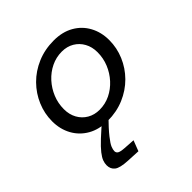

<svg xmlns="http://www.w3.org/2000/svg" viewBox="-193 -620 1000 1000"><g transform="rotate(-45 307.0 -120.0)"><path d="M356 -480.3Q419.3 -480.3 465.5 -453.9Q511.8 -427.5 536.8 -381.3Q561.9 -335.2 561.9 -277Q561.9 -220 539.6 -167.4Q517.4 -114.8 476.7 -73.6Q435.9 -32.5 380.2 -8.7Q324.4 15 258 15Q195 15 149 -11.4Q102.9 -37.8 77.5 -83.9Q52.1 -130.1 52.1 -188.2Q52.1 -245.3 74.4 -297.8Q96.6 -350.4 137.3 -391.6Q178.1 -432.8 233.8 -456.5Q289.6 -480.3 356 -480.3ZM269.5 -55.7Q311.5 -55.7 348.4 -73.6Q385.3 -91.6 413.7 -122.8Q442 -154 458 -193.1Q474 -232.3 474 -275.6Q474 -315 457.3 -345.1Q440.7 -375.2 411.6 -392.4Q382.5 -409.6 344.5 -409.6Q302.5 -409.6 265.6 -391.6Q228.7 -373.7 200.3 -342.5Q172 -311.3 156 -272.1Q140 -233 140 -189.6Q140 -150.3 156.7 -120.2Q173.3 -90 202.8 -72.8Q232.2 -55.7 269.5 -55.7ZM90.8 174.1Q90.8 159.4 96.6 143.7Q102.4 128.1 118.9 106.9Q135.3 85.8 168.4 54.8Q201.5 23.8 255.3 -21.9L284 -5.5Q231.4 48.1 207.6 78.4Q183.8 108.6 177.6 124.4Q171.4 140.2 171.4 150.6Q171.4 162.4 181.1 168.8Q190.9 175.2 220.6 177.2L282.2 181.2L259.7 239.7L185.6 236Q130.3 233.3 110.5 217.8Q90.8 202.4 90.8 174.1Z"/></g></svg>

Font: Intel One Mono Light
Style: Italic
Weight: 300
Italic angle: -16°
Monospace: yes
Designer: Fred Shallcrass
Foundry: Frere-Jones Type LLC
Version: Version 1.004